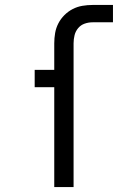

<svg xmlns="http://www.w3.org/2000/svg" viewBox="-20 -755 540 775"><path d="M199 0V-403H120V-473H199V-580Q199 -601 202.5 -621.5Q206 -642 215.5 -660.5Q225 -679 240 -694Q255 -709 273.5 -718.5Q292 -728 312.5 -731.5Q333 -735 354 -735H436V-665H354Q337 -665 321.5 -659.5Q306 -654 295.5 -641.5Q285 -629 281 -613Q277 -597 277 -580V0Z"/></svg>

Font: Iosevka Algr
Style: Regular
Weight: 400
Monospace: yes
Designer: Belleve Invis
Foundry: Belleve Invis
Version: Version 26.0.2; ttfautohint (v1.8.3)